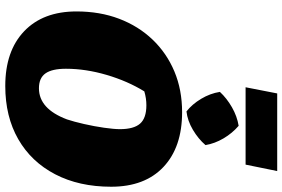

<svg xmlns="http://www.w3.org/2000/svg" viewBox="-196 -888 1098 747"><g transform="rotate(90 353.5 -515.0)"><path d="M315 14Q179 14 102 -59.5Q25 -133 25 -263Q25 -354 53.5 -429Q82 -504 134.5 -559Q187 -614 258.5 -644Q330 -674 417 -674Q553 -674 630 -601.5Q707 -529 707 -398Q707 -273 658.5 -180Q610 -87 522 -36.5Q434 14 315 14ZM324 -117Q404 -117 445 -226Q454 -253 463 -292.5Q472 -332 477.5 -370.5Q483 -409 483 -432Q483 -486 461.5 -510.5Q440 -535 390 -535Q363 -535 336 -527Q296 -462 272 -380.5Q248 -299 248 -222Q248 -168 266 -142.5Q284 -117 324 -117ZM320 -921 344 -1044H646L621 -921ZM470 -894Q499 -869 519 -835Q539 -801 545 -765Q521 -737 485.5 -716Q450 -695 414 -691Q386 -713 365 -748Q344 -783 338 -821Q363 -848 398 -868Q433 -888 470 -894Z"/></g></svg>

Font: Piazzolla Black
Style: Italic
Weight: 900
Italic angle: -11.3°
Designer: Juan Pablo del Peral
Foundry: Huerta Tipografica
Version: Version 1.330